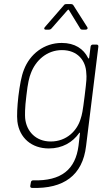

<svg xmlns="http://www.w3.org/2000/svg" viewBox="-20 -720 542 939"><path d="M317 -671 372 -581C374 -576 379 -575 384 -575H399C407 -575 411 -581 407 -587L339 -694C337 -698 332 -700 327 -700H305C300 -700 295 -699 292 -694L199 -587C194 -581 196 -575 203 -575H219C224 -575 229 -577 232 -581L311 -671C314 -674 316 -673 317 -671ZM423 -492 416 -437C416 -433 413 -433 411 -436C389 -481 346 -510 282 -510C195 -510 126 -455 97 -379C84 -346 77 -304 70 -250C64 -195 62 -155 65 -126C75 -45 135 6 219 6C285 6 335 -24 367 -69C369 -72 372 -72 371 -68L364 -7C349 108 281 166 142 162C136 162 132 165 131 172L128 189C127 196 131 199 137 199C291 204 384 138 401 -6L461 -492C462 -498 458 -502 453 -502H434C428 -502 424 -498 423 -492ZM375 -141C358 -81 306 -28 228 -28C155 -28 109 -78 103 -142C102 -156 101 -189 109 -252C116 -315 123 -342 131 -362C154 -424 209 -475 283 -475C359 -475 400 -424 402 -362C404 -341 404 -332 394 -251C384 -170 381 -160 375 -141Z"/></svg>

Font: Barlow ExtraLight
Style: Italic
Weight: 275
Italic angle: -7°
Designer: Jeremy Tribby
Foundry: Tribby Type
Version: Version 1.422;hotconv 1.0.109;makeotfexe 2.5.65596